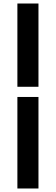

<svg xmlns="http://www.w3.org/2000/svg" viewBox="-20 -878 318 1093"><path d="M199 -384H79V-858H199ZM199 195H79V-326H199Z"/></svg>

Font: Playfair Display SC Black
Style: Regular
Weight: 900
Designer: Claus Eggers Sørensen
Foundry: Claus Eggers Sørensen
Version: Version 1.200; ttfautohint (v1.6)